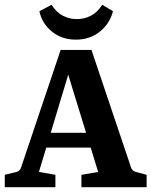

<svg xmlns="http://www.w3.org/2000/svg" viewBox="-26 -784 634 804"><path d="M150 -228H378L399 -166H133ZM523 -82Q527 -69 543 -64L588 -52V0H315V-52L385 -64L244 -522H275L137 -64L206 -52V0H-6V-52L43 -64Q58 -68 62 -82L228 -575H357ZM292 -618Q232 -618 190.5 -652.5Q149 -687 139 -737L190 -764Q210 -732 237.5 -718Q265 -704 296 -704Q327 -704 354.5 -718Q382 -732 402 -764L447 -737Q434 -685 392 -651.5Q350 -618 292 -618Z"/></svg>

Font: Yrsa
Style: Regular
Weight: 400
Designer: Anna Giedrys (Yrsa+Rasa design), David Brezina (Yrsa art-direction, Rasa art-direction, design)
Foundry: Rosetta Type Foundry
Version: Version 2.004